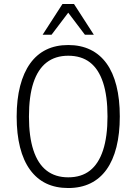

<svg xmlns="http://www.w3.org/2000/svg" viewBox="-20 -940 688 968"><path d="M324 8Q261 8 213 -15Q165 -38 131.5 -84Q98 -130 81 -197.5Q64 -265 64 -352Q64 -439 81.5 -506.5Q99 -574 132 -620Q165 -666 213 -689.5Q261 -713 324 -713Q387 -713 435.5 -689.5Q484 -666 517 -620.5Q550 -575 567 -507.5Q584 -440 584 -353Q584 -266 567 -198.5Q550 -131 517 -85Q484 -39 435.5 -15.5Q387 8 324 8ZM324 -46Q390 -46 433.5 -80Q477 -114 499.5 -182.5Q522 -251 522 -353Q522 -456 499.5 -524Q477 -592 433.5 -625.5Q390 -659 324 -659Q259 -659 215 -625Q171 -591 148.5 -523Q126 -455 126 -352Q126 -251 148.5 -182.5Q171 -114 215 -80Q259 -46 324 -46ZM195 -765 295 -920H353L453 -765H408L324 -876L240 -765Z"/></svg>

Font: Nunito Sans 10pt Condensed Light
Style: Regular
Weight: 300
Width: 3
Designer: Vernon Adams
Foundry: Vernon Adams
Version: Version 3.101;gftools[0.9.27]